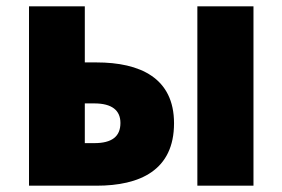

<svg xmlns="http://www.w3.org/2000/svg" viewBox="-20 -589 896 609"><path d="M72 0H286C424 0 532 -49 532 -198C532 -342 424 -391 286 -391H249V-569H72ZM249 -135V-261H279C335 -261 362 -239 362 -199C362 -156 335 -135 279 -135ZM606 0H784V-569H606Z"/></svg>

Font: Noto Sans CJK Black
Style: Bold
Weight: 900
Designer: Ryoko NISHIZUKA (kana & ideographs); Paul D. Hunt (Latin, Greek & Cyrillic); Wenlong ZHANG (bopomofo); Sandoll Communica
Foundry: Adobe Systems Incorporated
Version: Version 1.000;PS 1;hotconv 1.0.78;makeotf.lib2.5.61930